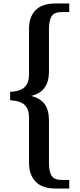

<svg xmlns="http://www.w3.org/2000/svg" viewBox="-20 -819 455 1098"><path d="M376 259H297Q221 259 183.5 219.5Q146 180 146 112V-145Q146 -185 131.5 -206.5Q117 -228 92.5 -236Q68 -244 38 -246V-294Q68 -295 92.5 -303.5Q117 -312 131.5 -333.5Q146 -355 146 -395V-654Q146 -723 183.5 -761Q221 -799 297 -799H376V-750H332Q290 -750 275 -725.5Q260 -701 260 -654V-410Q260 -294 159 -271V-270Q211 -257 235.5 -223.5Q260 -190 260 -128V116Q260 161 275 185.5Q290 210 332 210H376Z"/></svg>

Font: Noto Serif Sinhala SemiCondensed SemiBold
Style: Regular
Weight: 600
Width: 4
Designer: Jelle Bosma - Monotype Design Team
Foundry: Monotype Imaging Inc.
Version: Version 2.007; ttfautohint (v1.8.4.7-5d5b)